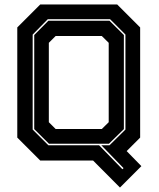

<svg xmlns="http://www.w3.org/2000/svg" viewBox="-20 -720 712 861"><path d="M518 121 397.5 0H160.5L57.5 -103V-597L160.5 -700H505.5L608.5 -597V-103L548 -42.5L614 25ZM529 39 534 34 434.5 -68.5H471L542.5 -139V-565L473.5 -634H194.5L126.5 -565V-139L197 -68.5H424.5ZM229.5 -141.5H436.5L467.5 -172V-528L436.5 -558.5H229.5L199 -528V-172ZM199.5 -75.5 133.5 -141V-563L197 -627H471L535.5 -563V-141L468.5 -75.5Z"/></svg>

Font: Tourney Thin ExtraBold
Style: Regular
Weight: 800
Version: Version 1.015